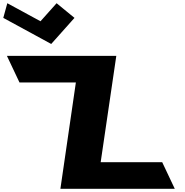

<svg xmlns="http://www.w3.org/2000/svg" viewBox="-359 -1172 1148 1192"><path d="M-313.6 -1152 -338.6 -1061 -41 -899 103.4 -1061 -7.6 -1152 -107.6 -1040ZM363 -825H-316L-238 -660H112L16 0H726L648 -165H266Z"/></svg>

Font: Hussar
Style: BdOpOblFive
Weight: 700
Foundry: Cannot Into Space Fonts
Version: Version 2.00